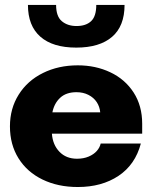

<svg xmlns="http://www.w3.org/2000/svg" viewBox="-20 -751 623 782"><path d="M20.5 -236.3Q20.5 -309.1 56.2 -365.7Q91.8 -422.4 154.8 -453.6Q217.8 -484.9 296.9 -484.9Q369.6 -484.9 429.4 -456.5Q489.3 -428.2 524.2 -374.3Q559.1 -320.3 559.1 -247.1V-206.5H191.4Q194.8 -161.1 222.2 -132.8Q249.5 -104.5 293.5 -104.5Q320.3 -104.5 341.1 -113.3Q361.8 -122.1 374.3 -136.2Q386.7 -150.4 390.1 -166.5H553.7Q530.8 -80.1 462.6 -34.7Q394.5 10.7 296.9 10.7Q215.8 10.7 153.1 -19.8Q90.3 -50.3 55.4 -106.2Q20.5 -162.1 20.5 -236.3ZM388.2 -293.5Q386.2 -316.4 374 -335Q361.8 -353.5 340.3 -364.5Q318.8 -375.5 291.5 -375.5Q249.5 -375.5 225.1 -352.8Q200.7 -330.1 193.4 -293.5ZM93.8 -731H208.5Q208.5 -684.1 231.9 -664.6Q255.4 -645 291.5 -645Q330.1 -645 351.1 -664.8Q372.1 -684.6 372.1 -731H487.3Q487.3 -644.5 436.3 -600.8Q385.3 -557.1 290.5 -557.1Q194.8 -557.1 144.3 -601.6Q93.8 -646 93.8 -731Z"/></svg>

Font: Glacial Indifference
Style: Bold
Weight: 700
Designer: Alfredo Marco Pradil
Foundry: Alfredo Marco Pradil
Version: Version 1.312